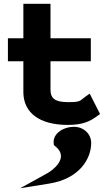

<svg xmlns="http://www.w3.org/2000/svg" viewBox="-20 -652 568 1019"><path d="M373 21C316 21 259 57 265 109L266 118L274 125C320 161 310 207 258 249C246 259 230 269 214 277L87 347L237 323C404 298 464 188 464 107C464 59 424 21 373 21ZM511 -47 456 -155 432 -138C401 -115 407 -110 341 -110C273 -110 248 -129 248 -176V-327H462V-449H248V-632H104V-449H22V-327H104V-160C106 -54 188 11 341 11C425 11 460 -11 493 -34Z"/></svg>

Font: Charger
Style: Hemi
Weight: 900
Designer: Jasper
Foundry: Cannot Into Space Fonts
Version: Version 0.99